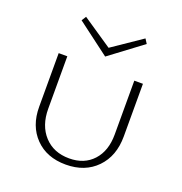

<svg xmlns="http://www.w3.org/2000/svg" viewBox="-122 -767 830 878"><g transform="rotate(20 293.0 -327.5)"><path d="M452 -639 293 -520 135 -639 149 -661 294 -563 438 -661ZM456 -462H498V-206Q498 -110 441.5 -52Q385 6 292 6Q199 6 143.5 -51Q88 -108 88 -201V-462H130V-207Q130 -125 175.5 -75.5Q221 -26 297 -26Q370 -26 413 -73Q456 -120 456 -200Z"/></g></svg>

Font: EauTestSC Light
Style: Regular
Weight: 300
Designer: Christian Thalmann (Catharsis Fonts)
Version: Version 0.001;PS 000.001;hotconv 1.0.88;makeotf.lib2.5.64775